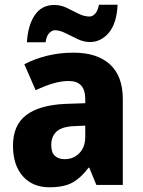

<svg xmlns="http://www.w3.org/2000/svg" viewBox="-20 -783 604 813"><path d="M292 -560Q391 -560 445.5 -510.5Q500 -461 500 -363V0H388L358 -73H355Q323 -30 287 -10Q251 10 189 10Q118 10 76.5 -37Q35 -84 35 -166Q35 -253 91 -295.5Q147 -338 255 -343L341 -346V-364Q341 -440 271 -440Q239 -440 204 -429.5Q169 -419 131 -401L83 -511Q127 -534 179.5 -547Q232 -560 292 -560ZM296 -249Q242 -247 219.5 -226Q197 -205 197 -169Q197 -137 212.5 -123Q228 -109 254 -109Q291 -109 316 -134.5Q341 -160 341 -204V-251ZM94 -604Q98 -675 127 -718.5Q156 -762 210 -762Q237 -762 262 -750Q287 -738 311.5 -725.5Q336 -713 359 -713Q372 -713 383 -725Q394 -737 399 -763H478Q474 -683 440.5 -644Q407 -605 361 -605Q335 -605 308.5 -617.5Q282 -630 257.5 -642.5Q233 -655 212 -655Q201 -655 189 -643.5Q177 -632 173 -604Z"/></svg>

Font: Noto Sans Gurmukhi SemiCondensed ExtraBold
Style: Regular
Weight: 800
Width: 4
Designer: Jelle Bosma - Monotype Design Team
Foundry: Monotype Imaging Inc.
Version: Version 2.004; ttfautohint (v1.8.4.7-5d5b)